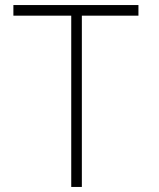

<svg xmlns="http://www.w3.org/2000/svg" viewBox="-20 -740 630 760"><path d="M304 0V-678H528V-720H33V-678H262V0Z"/></svg>

Font: Vela Sans ExtLt
Style: Regular
Weight: 200
Designer: Principal design: Mikhail Sharanda - project Manrope.
Design modification: Ravid Balaliev
Foundry: Mikhail Sharanda
Version: Version 1.001